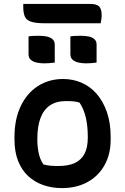

<svg xmlns="http://www.w3.org/2000/svg" viewBox="-20 -951 640 982"><path d="M303 -547Q352 -547 396 -528.5Q440 -510 473.5 -472Q507 -434 526.5 -378.5Q546 -323 546 -250V-237Q546 -162 514.5 -106Q483 -50 427 -19.5Q371 11 296 11Q245 11 201 -4.5Q157 -20 124 -50.5Q91 -81 72.5 -128Q54 -175 54 -238V-250Q54 -340 85.5 -407Q117 -474 173.5 -510.5Q230 -547 303 -547ZM317 -434Q268 -434 235.5 -412Q203 -390 187 -347Q171 -304 171 -242V-235Q171 -200 178 -167.5Q185 -135 202 -110Q220 -105 238 -103.5Q256 -102 279 -102Q331 -102 364 -118Q397 -134 413 -166Q429 -198 429 -246V-252Q429 -306 419 -349.5Q409 -393 387 -426Q373 -431 356.5 -432.5Q340 -434 317 -434ZM126 -765Q139 -767 153.5 -767.5Q168 -768 180 -768Q200 -768 218 -764.5Q236 -761 248 -751Q260 -741 260 -723V-631Q247 -629 232 -628Q217 -627 205 -627Q186 -627 167.5 -631Q149 -635 137.5 -645Q126 -655 126 -674ZM340 -765Q353 -767 368 -767.5Q383 -768 394 -768Q414 -768 432.5 -764.5Q451 -761 462.5 -751Q474 -741 474 -723V-631Q461 -629 446.5 -628Q432 -627 419 -627Q400 -627 382 -631Q364 -635 352 -645Q340 -655 340 -674ZM99 -931H441Q475 -931 487.5 -917.5Q500 -904 500 -872Q500 -862 498 -851Q496 -840 495 -832H209Q163 -832 139 -840Q115 -848 107 -866.5Q99 -885 99 -915Q99 -919 99 -923.5Q99 -928 99 -931Z"/></svg>

Font: Recursive Monospace Casual SemiBold
Style: Regular
Weight: 600
Version: Version 1.047